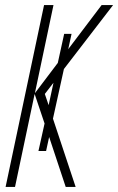

<svg xmlns="http://www.w3.org/2000/svg" viewBox="-20 -734 464 754"><path d="M2 0H39L116 -365L155 -249L131 -141H161L173 -196L238 0H277L188 -268L231 -463L424 -714H379L248 -541L261 -601H232L207 -487L117 -368L190 -714H153ZM156 -365 190 -409 171 -321Z"/></svg>

Font: Noto Sans ExtraCondensed ExtraLight
Style: Italic
Weight: 200
Width: 2
Italic angle: -12°
Designer: Monotype Design Team
Foundry: Monotype Imaging Inc.
Version: Version 2.013